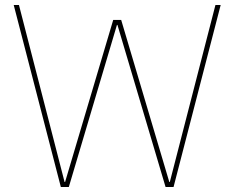

<svg xmlns="http://www.w3.org/2000/svg" viewBox="-20 -750 940 770"><path d="M224 0 35 -730H56L239 -20H241L434 -670H466L659 -20H661L844 -730H865L676 0H644L451 -650H449L256 0Z"/></svg>

Font: M PLUS 2 Thin
Style: Regular
Weight: 100
Designer: Coji Morishita
Foundry: UNDERFOREST DESIGN
Version: Version 1.001